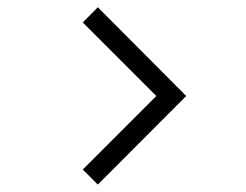

<svg xmlns="http://www.w3.org/2000/svg" viewBox="-20 -593 680 530"><path d="M208.5 -125 411.5 -328 208.5 -531 250 -573 494 -328 250 -83.5Z"/></svg>

Font: Russisch Sans
Style: Regular
Weight: 400
Designer: Michael Sharanda (font) & Cristiano Sobral (main changes)
Foundry: Michael Sharanda
Version: Version 2.00;October 25, 2020;FontCreator 13.0.0.2681 64-bit